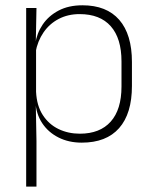

<svg xmlns="http://www.w3.org/2000/svg" viewBox="-20 -516 562 708"><path d="M281.5 10Q233.5 10 195.8 -9Q158 -28 135.5 -62Q113 -96 110.5 -142H98L113 -177.5Q115.5 -126 137.8 -91.8Q160 -57.5 195.8 -40.2Q231.5 -23 274.5 -23Q348.5 -23 388.2 -67.5Q428 -112 428 -197V-289.5Q428 -374.5 388.5 -419.2Q349 -464 273.5 -464Q230.5 -464 196.5 -446.2Q162.5 -428.5 140.5 -396.5Q118.5 -364.5 111 -322.5L98.5 -353.5H110Q115.5 -393 137.2 -425.2Q159 -457.5 196 -477Q233 -496.5 284 -496.5Q373 -496.5 419.8 -442.8Q466.5 -389 466.5 -287.5V-199Q466.5 -97 419.2 -43.5Q372 10 281.5 10ZM76.5 172V-486.5H114.5L112 -360.5L113 -346.5V-138.5L112 -128.5L114.5 4V172Z"/></svg>

Font: Anek Bangla
Style: Extra-light
Weight: 200
Designer: Sulekha Rajkumar (Bangla), Yesha Goshar (Latin)
Foundry: Ek Type
Version: Version 1.002;March 21, 2022;FontCreator 13.0.0.2683 64-bit